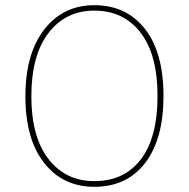

<svg xmlns="http://www.w3.org/2000/svg" viewBox="-20 -711 729 741"><path d="M344 -691Q467 -691 539 -600Q611 -509 611 -340Q611 -175 540.5 -82.5Q470 10 344 10Q223 10 150.5 -82Q78 -174 78 -339Q78 -504 151 -597.5Q224 -691 344 -691ZM344 -670Q233 -670 167 -583.5Q101 -497 101 -339Q101 -183 167 -97.5Q233 -12 344 -12Q460 -12 524 -96.5Q588 -181 588 -340Q588 -500 522.5 -585Q457 -670 344 -670Z"/></svg>

Font: FiraGO Thin
Style: Regular
Weight: 100
Designer: bBox Type
Foundry: bBox Type GmbH
Version: Version 1.001;PS 001.001;hotconv 1.0.88;makeotf.lib2.5.64775